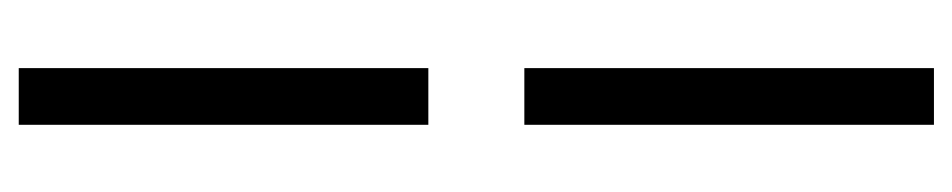

<svg xmlns="http://www.w3.org/2000/svg" viewBox="-436 -406 1041 210"><g transform="rotate(-90 85.0 -300.5)"><path d="M54 -801H116V-353H54ZM116 -248V200H54V-248Z"/></g></svg>

Font: Overused Grotesk Book
Style: Regular
Weight: 350
Version: Version 0.003